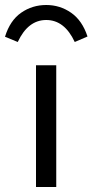

<svg xmlns="http://www.w3.org/2000/svg" viewBox="-69 -748 370 768"><path d="M75 0V-487H156V0ZM281 -602 230 -580Q189 -668 116 -668Q43 -668 2 -580L-49 -601Q-29 -666 15.5 -697Q60 -728 116 -728Q171 -728 215.5 -697Q260 -666 281 -602Z"/></svg>

Font: wassup Sans
Style: Regular
Weight: 400
Version: Version 2.001